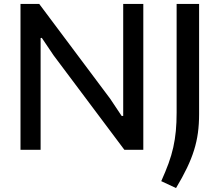

<svg xmlns="http://www.w3.org/2000/svg" viewBox="-20 -760 1111 974"><path d="M84 -740H179L539 -259L597 -172H605V-740H707V0H611L252 -479L192 -568L186 -567V0H84ZM798 159Q820 110 835 69Q850 28 859 -12.5Q868 -53 872 -95.5Q876 -138 876 -189V-740H990V-181Q990 -130 984 -86Q978 -42 964.5 1.5Q951 45 928.5 92Q906 139 873 194Z"/></svg>

Font: EncodeSans
Style: Medium
Weight: 500
Designer: Pablo Impallari, Andres Torresi
Foundry: Pablo Impallari, Andres Torresi
Version: Version 1.000; ttfautohint (v1.4.1)